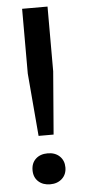

<svg xmlns="http://www.w3.org/2000/svg" viewBox="-54 -771 357 809"><g transform="rotate(-5 125.0 -366.5)"><path d="M94 -200.5 71.5 -466V-740H179V-466L157.5 -200.5ZM125.5 7Q94.5 7 75.2 -10.8Q56 -28.5 56 -58.5Q56 -88.5 75 -106.2Q94 -124 125.5 -124Q157 -124 176 -105.8Q195 -87.5 195 -58.5Q195 -29 175.5 -11Q156 7 125.5 7Z"/></g></svg>

Font: Encode Sans SemiCondensed SemiCondensed Medium
Style: Regular
Weight: 500
Width: 4
Designer: Multiple Designers
Foundry: Impallari Type
Version: Version 3.000; ttfautohint (v1.8.3) -l 8 -r 50 -G 200 -x 14 